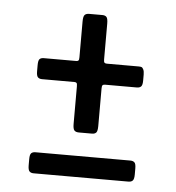

<svg xmlns="http://www.w3.org/2000/svg" viewBox="-40 -550 472 515"><g transform="rotate(5 196.0 -292.5)"><path d="M180.2 -192.9Q171.9 -192.9 168 -197Q164.1 -201.2 164.1 -214.8V-315.9Q164.1 -322.8 162.4 -324.7Q160.6 -326.7 156.7 -326.7H69.3Q62 -326.7 58.1 -330.6Q54.2 -334.5 54.2 -346.7V-362.8Q54.2 -376 57.9 -379.6Q61.5 -383.3 69.3 -383.3H156.7Q160.6 -383.3 162.4 -385.3Q164.1 -387.2 164.1 -394V-490.2Q164.1 -503.9 168 -508.1Q171.9 -512.2 180.2 -512.2H215.3Q223.1 -512.2 226.8 -508.1Q230.5 -503.9 230.5 -490.2V-394Q230.5 -387.2 232.4 -385.3Q234.4 -383.3 238.8 -383.3H324.7Q329.6 -383.3 332.3 -382.3Q335 -381.3 337.4 -376.5Q339.8 -371.6 339.8 -362.8V-346.7Q339.8 -334.5 335.9 -330.6Q332 -326.7 324.7 -326.7H238.8Q234.4 -326.7 232.4 -324.7Q230.5 -322.8 230.5 -315.9V-214.8Q230.5 -201.2 226.8 -197Q223.1 -192.9 215.3 -192.9ZM68.8 -73.2Q61.5 -73.2 57.6 -77.1Q53.7 -81.1 53.7 -93.8V-109.9Q53.7 -122.6 57.6 -126.2Q61.5 -129.9 68.8 -129.9H324.2Q331.5 -129.9 335.4 -126.2Q339.4 -122.6 339.4 -109.9V-93.8Q339.4 -81.1 335.4 -77.1Q331.5 -73.2 324.2 -73.2Z"/></g></svg>

Font: BenchNine
Style: Bold
Weight: 700
Version: Version 1 ; ttfautohint (v0.92.18-e454-dirty) -l 8 -r 50 -G 